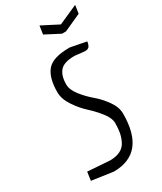

<svg xmlns="http://www.w3.org/2000/svg" viewBox="-230 -1008 923 1095"><g transform="rotate(-30 231.5 -460.0)"><path d="M369 -671 314 -677Q244 -677 218 -646.5Q192 -616 192 -559Q192 -524 223 -484.5Q254 -445 291 -414Q328 -383 359 -339.5Q390 -296 390 -253Q390 6 180 7L39 -13L47 -69L192 -59Q274 -59 301 -114Q314 -140 319 -167.5Q324 -195 324 -228.5Q324 -262 293 -301.5Q262 -341 225 -374.5Q188 -408 157 -455Q126 -502 126 -546Q126 -641 164.5 -686.5Q203 -732 311 -732Q314 -732 316 -732L419 -712Q415 -687 406.5 -678.5Q398 -670 382 -670ZM455 -873 342 -822H316L220 -872L228 -927L337 -871L463 -927Z"/></g></svg>

Font: Economica
Style: Italic
Weight: 400
Designer: Vicente Lamonaca
Foundry: Vicente Lamonaca
Version: Version 1.100